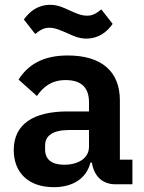

<svg xmlns="http://www.w3.org/2000/svg" viewBox="-20 -764 599 796"><path d="M338 -604C389 -604 424 -632 447 -665L400 -725C379 -708 364 -699 341 -699C318 -699 296 -708 266 -722C242 -733 219 -744 188 -744C137 -744 102 -716 79 -683L126 -623C147 -640 162 -649 185 -649C208 -649 230 -639 260 -626C284 -615 307 -604 338 -604ZM203 12C281 12 338 -23 355 -90H361C369 -36 403 0 458 0H529V-102H477V-348C477 -467 402 -534 261 -534C156 -534 95 -494 57 -434L133 -366C158 -402 192 -432 252 -432C320 -432 349 -398 349 -340V-302H260C118 -302 37 -249 37 -142C37 -49 97 12 203 12ZM246 -81C196 -81 167 -102 167 -144V-161C167 -202 200 -225 267 -225H349V-156C349 -107 303 -81 246 -81Z"/></svg>

Font: IBM Plex Devanagari Medium
Style: Regular
Weight: 600
Designer: Mike Abbink, Paul van der Laan, Pieter van Rosmalen, Erin McLaughlin
Foundry: Bold Monday
Version: Version 1.0